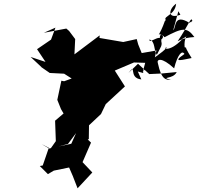

<svg xmlns="http://www.w3.org/2000/svg" viewBox="-20 -1018 1075 1042"><path d="M195 -660 250 -622 328 -618 369 -592 328 -577 313 -580 291 -476 311 -426 325 -402 279 -363 283 -252 254 -211 349 -237 393 -296 367 -238 247 -212 204 -237 245 -216 212 -120 196 -117 240 -73 272 -92 355 -109 375 -63 401 4 481 -82 428 -138 474 -244 426 -290 396 -332 433 -254 462 -263 463 -338 528 -399 554 -453 658 -549 603 -635 707 -679 768 -677 755 -628 820 -705 829 -744 749 -730 730 -777 722 -806 635 -787 649 -779V-790L520 -812L521 -826L384 -723L388 -806L355 -850L340 -863L218 -840L281 -868L257 -803L181 -751L227 -682L146 -709L206 -653ZM959 -938C887 -912 894 -968 936 -998C929 -924 839 -930 896 -897C865 -920 887 -912 842 -830C837 -836 886 -828 853 -801C864 -770 853 -767 831 -720C813 -748 824 -792 791 -804C786 -770 872 -859 853 -775C833 -862 873 -817 873 -816C971 -868 994 -872 1035 -817C968 -813 945 -792 967 -803C898 -731 858 -757 886 -761C857 -725 775 -686 784 -662C728 -619 787 -615 728 -630C725 -622 706 -684 747 -587C673 -594 725 -682 677 -622L729 -672L790 -616L856 -619L939 -627C920 -585 844 -603 908 -584C883 -586 857 -580 837 -674C828 -697 856 -711 925 -647C943 -720 968 -748 981 -725C904 -673 980 -696 1020 -703C963 -793 1007 -749 982 -762C973 -853 1054 -845 944 -794C1009 -890 1016 -931 1024 -905C1000 -879 1043 -919 1008 -894C921 -947 937 -867 920 -854L948 -957Z"/></svg>

Font: Hussar Lance
Style: Italic
Weight: 700
Foundry: Cannot Into Space Fonts, PlusOne Fonts
Version: Version 2.27